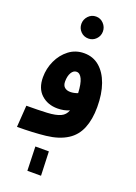

<svg xmlns="http://www.w3.org/2000/svg" viewBox="-194 -897 861 1216"><g transform="rotate(20 236.5 -289.5)"><path d="M0 5 10 -141Q88 -141 148 -144Q208 -147 239 -162Q268 -175 280 -208Q244 -192 200 -192Q134 -192 90.5 -232Q47 -272 47 -347Q47 -406 71.5 -459Q96 -512 140 -545.5Q184 -579 242 -579Q302 -579 345 -542.5Q388 -506 411.5 -440.5Q435 -375 435 -286Q435 -203 410.5 -143Q386 -83 334 -50Q278 -14 192.5 -4.5Q107 5 0 5ZM188 -369Q188 -343 202.5 -330.5Q217 -318 241 -318Q265 -318 291 -328Q288 -391 273.5 -421.5Q259 -452 236 -452Q215 -452 201.5 -429Q188 -406 188 -369ZM233 -675Q202 -675 181 -696.5Q160 -718 160 -748Q160 -778 181 -800.5Q202 -823 233 -823Q263 -823 284 -800.5Q305 -778 305 -748Q305 -718 284 -696.5Q263 -675 233 -675ZM157 244 152 82H243L249 244Z"/></g></svg>

Font: Noto Sans Arabic UI Cn XBd
Style: Regular
Weight: 800
Width: 3
Designer: Monotype Design Team, Nadine Chahine and Nizar Qandah
Foundry: Monotype Imaging Inc.
Version: Version 2.010; ttfautohint (v1.8.4.7-5d5b)